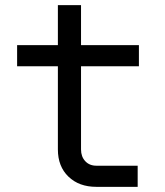

<svg xmlns="http://www.w3.org/2000/svg" viewBox="-20 -725 639 745"><path d="M354 0Q286.6 0 245.6 -39.6Q204.6 -79.1 204.6 -145V-467.8H46.4V-549.8H204.6V-705.1H294.4V-549.8H519V-467.8H294.4V-145Q294.4 -117.2 310.8 -99.6Q327.1 -82 354 -82H514.2V0Z"/></svg>

Font: UDEV Gothic 35
Style: Regular
Weight: 400
Version: v2.1.0; ttfautohint (v1.8.4.7-5d5b-dirty) -l 6 -r 45 -G 200 